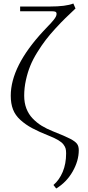

<svg xmlns="http://www.w3.org/2000/svg" viewBox="-20 -766 499 1089"><path d="M41 -223.1Q41 -390.6 226.1 -589.8Q233.4 -597.7 247.8 -612.8Q262.2 -627.9 269.3 -635.5Q276.4 -643.1 284.9 -653.8Q293.5 -664.6 297.1 -672.4Q300.8 -680.2 300.8 -687Q300.8 -696.3 294.7 -699.2Q288.6 -702.1 274.9 -702.1H94.2V-729H262.2Q354 -729 396 -746.1L408.2 -717.8Q375 -686.5 351.1 -663.3Q327.1 -640.1 294.7 -604.7Q262.2 -569.3 239.3 -539.3Q216.3 -509.3 191.7 -469.7Q167 -430.2 151.9 -393.1Q136.7 -356 127 -311.8Q117.2 -267.6 117.2 -223.1Q117.2 -183.1 129.6 -150.6Q142.1 -118.2 165.3 -94Q188.5 -69.8 216.3 -52.7Q244.1 -35.6 280.8 -21Q349.1 5.9 377.9 21Q406.7 36.1 416.7 49.6Q426.8 63 426.8 85.9Q426.8 146 392.1 206.8Q357.4 267.6 298.8 303.2L283.2 283.2Q316.4 254.9 335.7 209Q355 163.1 355 104Q355 87.9 352.3 77.1Q349.6 66.4 340.1 53.7Q330.6 41 311 29.3Q291.5 17.6 259.8 4.9Q199.7 -19 162.4 -39.1Q125 -59.1 95.7 -85.7Q66.4 -112.3 53.7 -145.5Q41 -178.7 41 -223.1Z"/></svg>

Font: Dihjauti
Style: Regular
Weight: 400
Designer: T. Christopher White
Version: Version 3.0.0